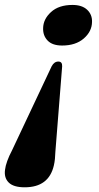

<svg xmlns="http://www.w3.org/2000/svg" viewBox="-35 -562 411 797"><path d="M67.5 215.5Q21 215.5 1 195.5Q-19 175.5 -14 142Q-12.5 127.5 -4.8 106Q3 84.5 14.5 63L179.5 -287Q190 -306.5 207 -306.5Q224 -306.5 223 -286.5L195 66.5Q194.5 82.5 193 97.5Q191.5 112.5 188.5 125Q167.5 215.5 67.5 215.5ZM266 -541.5Q305.5 -541.5 326.8 -521.5Q348 -501.5 347 -471Q346.5 -431.5 312.8 -402.2Q279 -373 223 -373Q182.5 -373 162.8 -393.5Q143 -414 144 -445Q144.5 -482.5 176.8 -512Q209 -541.5 266 -541.5Z"/></svg>

Font: Fraunces 72pt
Style: Bold Italic
Weight: 700
Italic angle: -16°
Version: Version 1.000;[b76b70a41]